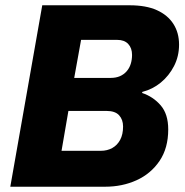

<svg xmlns="http://www.w3.org/2000/svg" viewBox="-20 -707 699 727"><path d="M19 0 140 -687H471Q533 -687 574 -668.5Q615 -650 636.5 -616.5Q658 -583 658 -538Q658 -494 639 -457Q620 -420 589 -394.5Q558 -369 519 -359L518 -355Q560 -341 588.5 -308Q617 -275 617 -217Q617 -146 584 -97.5Q551 -49 497 -24.5Q443 0 378 0ZM213 -136H362Q386 -136 405 -146.5Q424 -157 435 -177.5Q446 -198 446 -228Q446 -254 431 -270.5Q416 -287 383 -287H239ZM261 -412H399Q419 -412 434 -418.5Q449 -425 459.5 -437Q470 -449 475 -465Q480 -481 480 -499Q480 -525 465.5 -540.5Q451 -556 424 -556H287Z"/></svg>

Font: Archivo SemiCondensed ExtraBold
Style: Italic
Weight: 800
Width: 4
Italic angle: -10°
Designer: Hector Gatti
Foundry: Omnibus-Type
Version: Version 2.001